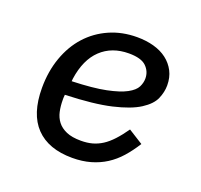

<svg xmlns="http://www.w3.org/2000/svg" viewBox="-100 -640 800 764"><g transform="rotate(20 300.0 -258.0)"><path d="M278 12Q177 12 123.5 -43.5Q70 -99 70 -209Q70 -279 91 -338Q112 -397 150 -439Q188 -481 241 -504.5Q294 -528 358 -528Q396 -528 428.5 -519Q461 -510 484.5 -492Q508 -474 521.5 -448Q535 -422 535 -388Q535 -360 522.5 -331Q510 -302 471 -277Q432 -252 359 -235Q286 -218 165 -214Q164 -207 164 -200.5Q164 -194 164 -192Q164 -166 169 -143Q174 -120 187.5 -102.5Q201 -85 225 -74.5Q249 -64 287 -64Q314 -64 335.5 -70Q357 -76 376.5 -88.5Q396 -101 415.5 -122Q435 -143 456 -173L518 -134Q496 -99 472 -72Q448 -45 419 -26.5Q390 -8 355 2Q320 12 278 12ZM349 -456Q277 -456 231 -412.5Q185 -369 173 -285L172 -274Q262 -277 315.5 -288Q369 -299 397.5 -314.5Q426 -330 435 -348Q444 -366 444 -384Q444 -414 422.5 -435Q401 -456 349 -456Z"/></g></svg>

Font: IBM Plex Mono Text
Style: Italic
Weight: 450
Italic angle: -9°
Monospace: yes
Designer: Mike Abbink, Paul van der Laan, Pieter van Rosmalen
Foundry: Bold Monday
Version: Version 2.1